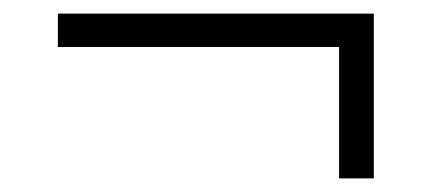

<svg xmlns="http://www.w3.org/2000/svg" viewBox="-20 -350 640 282"><path d="M529 -88H478V-281H65V-330H529Z"/></svg>

Font: IBM Plex Sans Light
Style: Regular
Weight: 300
Designer: Mike Abbink, Paul van der Laan, Pieter van Rosmalen
Foundry: Bold Monday
Version: Version 3.201